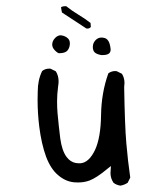

<svg xmlns="http://www.w3.org/2000/svg" viewBox="-20 -601 540 616"><path d="M378.4 -321.8Q379.4 -328.6 379.4 -334.5Q379.4 -351.6 371.1 -364.3L354.5 -372.6Q352.5 -373 348.4 -373Q344.2 -373 338.4 -371.3Q332.5 -369.6 327.6 -365.7Q305.2 -303.2 304.2 -231.4Q303.2 -159.7 285.2 -120.6Q265.6 -79.1 237.8 -77.1Q235.8 -77.1 232.2 -77.1Q228.5 -77.1 222.7 -78.1Q205.6 -81.5 193.8 -97.2Q178.7 -117.2 173.3 -157.2Q168.5 -195.3 164.6 -237.8Q163.1 -254.9 163.1 -276.4Q163.1 -297.9 166.5 -324.2Q168 -333.5 168 -339.8Q168 -357.9 159.2 -372.1L142.6 -380.4Q140.6 -380.9 138.7 -380.9Q124.5 -380.9 115.2 -373Q101.1 -344.2 101.1 -307.6V-307.1Q100.6 -294.4 100.6 -281.7Q100.6 -237.3 106 -194.3Q112.8 -139.6 127.9 -98.1Q143.1 -58.1 167 -38.6Q190.4 -18.6 217.8 -16.1Q224.1 -15.6 230.5 -15.6Q250.5 -15.6 267.6 -22Q290 -30.8 322.3 -57.6L335.9 -68.4Q334.5 -48.3 334.5 -45.9Q334.5 -28.8 344.2 -14.6Q353.5 -7.3 366.2 -5.4Q378.4 -7.3 389.6 -14.6L397.9 -31.2Q390.1 -85.4 385.3 -141.6Q380.4 -197.8 378.4 -321.3ZM304.7 -424.3Q306.2 -424.3 309.6 -424.3Q313 -424.3 317.4 -424.8Q326.7 -426.3 330.8 -430.4Q335 -434.6 335 -442.4Q335 -444.3 334.5 -446.8Q331.1 -474.6 315.9 -479Q310.5 -480.5 305.7 -480.5Q294.9 -480.5 287.1 -472.7Q277.8 -463.4 277.8 -450.2Q277.8 -439 283.7 -433.1Q289.6 -427.2 304.7 -424.3ZM204.1 -462.4Q204.1 -471.7 198.2 -477.5Q189.9 -485.4 178.2 -487.3Q176.3 -487.8 174.8 -487.8Q165.5 -487.8 157.2 -479.5Q147.5 -469.7 147.5 -458Q147.5 -449.2 154.3 -441.4Q162.6 -432.1 168.9 -430.2Q188.5 -430.2 195.8 -438.2Q203.1 -446.3 204.1 -459Q204.1 -460.9 204.1 -462.4ZM256.8 -509.8Q258.8 -509.3 260.7 -509.3Q267.1 -509.3 271.5 -514.6L270.5 -527.3Q252.4 -541.5 231.9 -553.7Q211.4 -565.9 192.4 -581.1Q190.4 -581.1 188.5 -581.1Q182.1 -581.1 176.8 -578.6L175.8 -576.7L178.7 -561Z"/></svg>

Font: Bakudai
Style: ExtraLight
Weight: 200
Version: Version 1.48